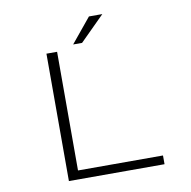

<svg xmlns="http://www.w3.org/2000/svg" viewBox="-91 -948 1032 1039"><g transform="rotate(-10 425.0 -429.0)"><path d="M355 -724 465.5 -858.5H539L404 -724ZM262.5 -48H729.5V0H204V-700H262.5Z"/></g></svg>

Font: League Mono Wide UltraLight
Style: Regular
Weight: 200
Width: 8
Designer: Tyler Finck
Foundry: The League of Moveable Type / Tyler Finck
Version: Version 2.210